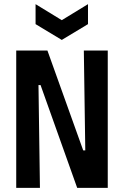

<svg xmlns="http://www.w3.org/2000/svg" viewBox="-20 -903 596 923"><path d="M58 0V-660H208L380 -180H390L383 -660H498V0H351L175 -494H165L172 0ZM151 -883 277 -806 403 -883V-787L277 -711L151 -787Z"/></svg>

Font: Bricolage Grotesque Condensed SemiBold
Style: Regular
Weight: 600
Width: 3
Designer: Mathieu Triay
Foundry: Atelier Triay
Version: Version 1.000;gftools[0.9.30]